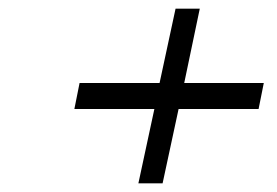

<svg xmlns="http://www.w3.org/2000/svg" viewBox="-20 -557 640 444"><path d="M164 -365 152 -305H337L300 -133H356L393 -305H578L590 -365H406L442 -537H386L349 -365Z"/></svg>

Font: LT Wave Mono Light
Style: Italic
Weight: 300
Designer: Daniel Lyons
Version: Version 2.5 (Glyphs App)